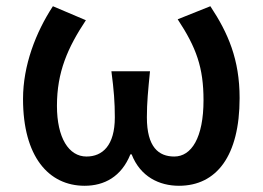

<svg xmlns="http://www.w3.org/2000/svg" viewBox="-20 -584 844 617"><path d="M252 13C315 13 370 -16 399 -88H403C431 -16 492 13 555 13C676 13 750 -83 750 -269C750 -393 713 -478 656 -564L551 -522C611 -431 634 -367 634 -262C634 -141 595 -81 540 -81C490 -81 452 -111 452 -207C452 -255 456 -294 462 -355H338C346 -294 349 -255 349 -207C349 -116 309 -81 258 -81C201 -81 163 -141 163 -244C163 -352 197 -430 256 -519L150 -564C95 -480 54 -374 54 -266C54 -81 136 13 252 13Z"/></svg>

Font: Genne Gothic Medium
Style: Regular
Weight: 500
Designer: Ryoko NISHIZUKA (kana & ideographs); Paul D. Hunt (Latin, Greek & Cyrillic); Wenlong ZHANG (bopomofo); Sandoll Communica
Foundry: Adobe Systems Incorporated
Version: Version 1.004;PS 1.004;hotconv 16.6.51;makeotf.lib2.5.65220